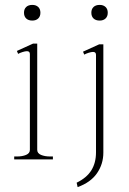

<svg xmlns="http://www.w3.org/2000/svg" viewBox="-20 -651 525 784"><path d="M78 -599Q78 -614 87 -622.5Q96 -631 112 -631Q127 -631 136 -622.5Q145 -614 145 -599Q145 -584 136 -575.5Q127 -567 112 -567Q96 -567 87 -575.5Q78 -584 78 -599ZM353 -599Q353 -614 362 -622.5Q371 -631 387 -631Q402 -631 411 -622.5Q420 -614 420 -599Q420 -584 411 -575.5Q402 -567 387 -567Q371 -567 362 -575.5Q353 -584 353 -599ZM38 -12H49Q71 -12 86.5 -18.5Q102 -25 102 -39V-430Q102 -442 90 -442Q83 -442 72 -438.5Q61 -435 54 -431L49 -443L115 -473H132V-39Q132 -25 147.5 -18.5Q163 -12 185 -12H196V0H38ZM293 95Q334 75 353 44.5Q372 14 372 -29V-427Q372 -439 360 -439Q353 -439 342 -435.5Q331 -432 324 -428L319 -440L385 -470H402V-28Q402 19 376 56.5Q350 94 297 113Z"/></svg>

Font: Taviraj Thin
Style: Regular
Weight: 250
Designer: Katatrad Team
Foundry: CadsonDemak
Version: Version 1.001